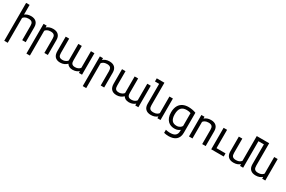

<svg xmlns="http://www.w3.org/2000/svg" viewBox="165 -2261 5988 4014"><g transform="rotate(30 3159.0 -254.0)"><path d="M65.9 -715.8H149.9V-481.9Q160.6 -490.2 172.4 -497.6Q188.5 -507.8 207.3 -514.6Q226.1 -521.5 248 -525.4Q270 -529.3 296.4 -529.3Q379.4 -529.3 424.1 -485.4Q468.8 -441.4 468.8 -358.4V0H384.8V-343.3Q384.8 -371.6 379.9 -392.6Q375 -413.6 362.5 -427.7Q350.1 -441.9 329.1 -449Q308.1 -456.1 276.4 -456.1Q249 -456.1 228.5 -450.9Q208 -445.8 192.6 -437.7Q177.2 -429.7 166.7 -419.7Q156.2 -409.7 149.9 -400.4V198.7H65.9Z M675.8 -518.6V-475.1Q690.9 -487.3 707 -497.6Q723.1 -507.8 741.9 -514.6Q760.7 -521.5 782.7 -525.4Q804.7 -529.3 831.1 -529.3Q914.1 -529.3 958.7 -485.4Q1003.4 -441.4 1003.4 -358.4V0H919.4V-343.3Q919.4 -371.6 914.6 -392.6Q909.7 -413.6 897.2 -427.7Q884.8 -441.9 863.8 -449Q842.8 -456.1 811 -456.1Q783.7 -456.1 763.2 -450.9Q742.7 -445.8 727.3 -437.7Q711.9 -429.7 701.4 -419.7Q690.9 -409.7 684.6 -400.4V198.7H600.6V-518.6Z M1753.4 0V-43.5Q1742.2 -34.2 1727.8 -24.4Q1713.4 -14.6 1694.6 -6.8Q1675.8 1 1653.1 5.9Q1630.4 10.7 1603 10.7Q1554.7 10.7 1520.8 -6.6Q1486.8 -23.9 1467.8 -56.2Q1437 -25.9 1396 -7.6Q1355 10.7 1303.2 10.7Q1259.3 10.7 1227.5 -2Q1195.8 -14.6 1175.3 -37.8Q1154.8 -61 1145 -94Q1135.3 -127 1135.3 -167.5V-518.6H1219.2V-175.3Q1219.2 -148.4 1223.4 -127.4Q1227.5 -106.4 1238.3 -92Q1249 -77.6 1267.8 -70.1Q1286.6 -62.5 1316.4 -62.5Q1343.3 -62.5 1363.8 -68.4Q1384.3 -74.2 1399.4 -82.8Q1414.6 -91.3 1424.6 -100.8Q1434.6 -110.4 1439.9 -118.2V-518.6H1523.9V-175.3Q1523.9 -152.3 1526.9 -132.1Q1529.8 -111.8 1540 -96.2Q1550.3 -80.6 1569.6 -71.5Q1588.9 -62.5 1621.1 -62.5Q1643.6 -62.5 1662.8 -66.9Q1682.1 -71.3 1697.8 -79.1Q1713.4 -86.9 1725.3 -96.9Q1737.3 -106.9 1744.6 -118.2V-518.6H1828.6V0Z M2035.6 -518.6V-475.1Q2050.8 -487.3 2066.9 -497.6Q2083 -507.8 2101.8 -514.6Q2120.6 -521.5 2142.6 -525.4Q2164.6 -529.3 2190.9 -529.3Q2273.9 -529.3 2318.6 -485.4Q2363.3 -441.4 2363.3 -358.4V0H2279.3V-343.3Q2279.3 -371.6 2274.4 -392.6Q2269.5 -413.6 2257.1 -427.7Q2244.6 -441.9 2223.6 -449Q2202.6 -456.1 2170.9 -456.1Q2143.6 -456.1 2123 -450.9Q2102.5 -445.8 2087.2 -437.7Q2071.8 -429.7 2061.3 -419.7Q2050.8 -409.7 2044.4 -400.4V198.7H1960.4V-518.6Z M3113.3 0V-43.5Q3102.1 -34.2 3087.6 -24.4Q3073.2 -14.6 3054.4 -6.8Q3035.6 1 3012.9 5.9Q2990.2 10.7 2962.9 10.7Q2914.6 10.7 2880.6 -6.6Q2846.7 -23.9 2827.6 -56.2Q2796.9 -25.9 2755.9 -7.6Q2714.8 10.7 2663.1 10.7Q2619.1 10.7 2587.4 -2Q2555.7 -14.6 2535.2 -37.8Q2514.6 -61 2504.9 -94Q2495.1 -127 2495.1 -167.5V-518.6H2579.1V-175.3Q2579.1 -148.4 2583.3 -127.4Q2587.4 -106.4 2598.1 -92Q2608.9 -77.6 2627.7 -70.1Q2646.5 -62.5 2676.3 -62.5Q2703.1 -62.5 2723.6 -68.4Q2744.1 -74.2 2759.3 -82.8Q2774.4 -91.3 2784.4 -100.8Q2794.4 -110.4 2799.8 -118.2V-518.6H2883.8V-175.3Q2883.8 -152.3 2886.7 -132.1Q2889.6 -111.8 2899.9 -96.2Q2910.2 -80.6 2929.4 -71.5Q2948.7 -62.5 2981 -62.5Q3003.4 -62.5 3022.7 -66.9Q3042 -71.3 3057.6 -79.1Q3073.2 -86.9 3085.2 -96.9Q3097.2 -106.9 3104.5 -118.2V-518.6H3188.5V0Z M3647.9 0V-43.5Q3632.8 -30.8 3616.7 -20.8Q3600.6 -10.7 3581.8 -3.9Q3563 2.9 3541 6.8Q3519 10.7 3492.7 10.7Q3409.7 10.7 3365 -33.2Q3320.3 -77.1 3320.3 -160.2V-640.1H3219.7V-715.8H3404.3V-175.3Q3404.3 -147 3409.2 -126Q3414.1 -105 3426.5 -90.8Q3439 -76.7 3460 -69.6Q3481 -62.5 3512.7 -62.5Q3539.6 -62.5 3560.3 -67.6Q3581.1 -72.8 3596.4 -80.8Q3611.8 -88.9 3622.1 -98.9Q3632.3 -108.9 3639.2 -118.2V-518.6H3723.1V0Z M4194.8 -35.2Q4183.1 -25.9 4169.9 -17.6Q4156.7 -9.3 4140.6 -2.9Q4124.5 3.4 4104.5 7.1Q4084.5 10.7 4059.6 10.7Q4017.1 10.7 3976.3 -3.2Q3935.5 -17.1 3903.8 -48.3Q3872.1 -79.6 3852.5 -129.2Q3833 -178.7 3833 -250.5Q3833 -301.8 3843 -342.5Q3853 -383.3 3870.8 -414.3Q3888.7 -445.3 3913.3 -467Q3938 -488.8 3967.3 -502.7Q3996.6 -516.6 4029.8 -522.9Q4063 -529.3 4097.7 -529.3Q4117.7 -529.3 4140.9 -527.3Q4164.1 -525.4 4187.7 -521.2Q4211.4 -517.1 4234.9 -510.7Q4258.3 -504.4 4278.8 -496.1V-12.2Q4278.8 44.9 4261.2 86.7Q4243.7 128.4 4211.4 155.5Q4179.2 182.6 4134 195.6Q4088.9 208.5 4034.2 208.5Q4008.3 208.5 3978.3 204.8Q3948.2 201.2 3922.9 194.3V119.1Q3933.1 122.6 3946 125.2Q3959 127.9 3972.9 129.6Q3986.8 131.3 4001 132.3Q4015.1 133.3 4028.3 133.3Q4065.4 133.3 4096.2 126.5Q4127 119.6 4148.9 103.3Q4170.9 86.9 4182.9 60.1Q4194.8 33.2 4194.8 -7.3ZM4194.8 -438.5Q4176.3 -446.8 4151.9 -451.4Q4127.4 -456.1 4095.7 -456.1Q4052.2 -456.1 4019.3 -444.3Q3986.3 -432.6 3964.4 -408Q3942.4 -383.3 3931.2 -345Q3919.9 -306.6 3919.9 -252.9Q3919.9 -200.2 3930.7 -163.8Q3941.4 -127.4 3961.2 -104.7Q3981 -82 4009 -72Q4037.1 -62 4072.3 -62Q4096.2 -62 4116.2 -67.9Q4136.2 -73.7 4151.6 -83.3Q4167 -92.8 4178 -104.7Q4189 -116.7 4194.8 -128.9Z M4485.8 -518.6V-475.1Q4501 -487.3 4517.1 -497.6Q4533.2 -507.8 4552 -514.6Q4570.8 -521.5 4592.8 -525.4Q4614.7 -529.3 4641.1 -529.3Q4724.1 -529.3 4768.8 -485.4Q4813.5 -441.4 4813.5 -358.4V0H4729.5V-343.3Q4729.5 -371.6 4724.6 -392.6Q4719.7 -413.6 4707.3 -427.7Q4694.8 -441.9 4673.8 -449Q4652.8 -456.1 4621.1 -456.1Q4593.8 -456.1 4573.2 -450.9Q4552.7 -445.8 4537.4 -437.7Q4522 -429.7 4511.5 -419.7Q4501 -409.7 4494.6 -400.4V0H4410.6V-518.6Z M5249 0H4947.3V-518.6H5031.2V-75.7H5249Z M5642.6 0V-43.5Q5627.4 -30.8 5611.3 -20.8Q5595.2 -10.7 5576.4 -3.9Q5557.6 2.9 5535.6 6.8Q5513.7 10.7 5487.3 10.7Q5404.3 10.7 5359.6 -33.2Q5314.9 -77.1 5314.9 -160.2V-518.6H5398.9V-175.3Q5398.9 -147 5403.8 -126Q5408.7 -105 5421.1 -90.8Q5433.6 -76.7 5454.6 -69.6Q5475.6 -62.5 5507.3 -62.5Q5534.2 -62.5 5554.9 -67.6Q5575.7 -72.8 5591.1 -80.8Q5606.4 -88.9 5616.7 -98.9Q5627 -108.9 5633.8 -118.2V-715.8H5814.5V-640.1H5717.8V0Z M6177.2 0V-43.5Q6162.1 -30.8 6146 -20.8Q6129.9 -10.7 6111.1 -3.9Q6092.3 2.9 6070.3 6.8Q6048.3 10.7 6022 10.7Q5939 10.7 5894.3 -33.2Q5849.6 -77.1 5849.6 -160.2V-640.1H5749V-715.8H5933.6V-175.3Q5933.6 -147 5938.5 -126Q5943.4 -105 5955.8 -90.8Q5968.3 -76.7 5989.3 -69.6Q6010.3 -62.5 6042 -62.5Q6068.8 -62.5 6089.6 -67.6Q6110.4 -72.8 6125.7 -80.8Q6141.1 -88.9 6151.4 -98.9Q6161.6 -108.9 6168.5 -118.2V-518.6H6252.4V0Z"/></g></svg>

Font: Arian AMU
Style: Regular
Weight: 400
Designer: Ruben Hakobyan (Tarumian)
Foundry: Ruben Hakobyan (Tarumian)
Version: Version 4.003